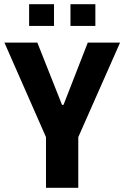

<svg xmlns="http://www.w3.org/2000/svg" viewBox="-20 -890 590 910"><path d="M198 0V-240L1 -688H157L274 -393H281L396 -688H549L351 -240V0ZM118 -767V-870H236V-767ZM314 -767V-870H432V-767Z"/></svg>

Font: Saira SemiCondensed
Style: Bold
Weight: 700
Width: 4
Designer: Hector Gatti with collaboration of the Omnibus-Type team
Foundry: Omnibus-Type
Version: Version 1.101